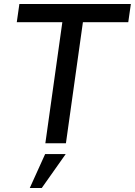

<svg xmlns="http://www.w3.org/2000/svg" viewBox="-20 -717 675 961"><path d="M207 0 292 -606H64L77 -697H635L622 -606H395L310 0ZM129 224 206 54H309L189 224Z"/></svg>

Font: Hanken Grotesk Medium
Style: Italic
Weight: 500
Italic angle: -8°
Designer: Alfredo Marco Pradil
Foundry: Hanken Design Co.
Version: Version 3.013